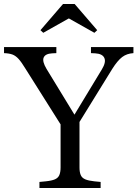

<svg xmlns="http://www.w3.org/2000/svg" viewBox="-22 -934 688 954"><path d="M174 0V-30L205 -33Q235 -36 251 -43Q267 -50 273 -64.5Q279 -79 279 -102V-316L105 -592Q85 -625 70.5 -641Q56 -657 40 -663Q24 -669 -2 -670V-700H258V-670L237 -669Q203 -667 195 -648Q187 -629 209 -592L367 -333H329L484 -589Q506 -625 496.5 -646Q487 -667 451 -669L430 -670V-700H641V-670Q608 -668 585 -650.5Q562 -633 536 -592L373 -328V-102Q373 -79 379 -64.5Q385 -50 401.5 -43Q418 -36 447 -33L478 -30V0ZM193 -771 179 -784 291 -914H349L461 -784L447 -771L321 -842H319Z"/></svg>

Font: Hedvig Letters Serif 24pt 24pt
Style: Regular
Weight: 400
Version: Version 1.000